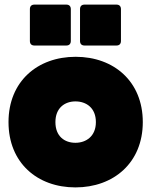

<svg xmlns="http://www.w3.org/2000/svg" viewBox="-20 -807 657 835"><path d="M308 8C474 8 601 -99 601 -276C601 -453 475 -560 309 -560C143 -560 17 -453 17 -276C17 -99 142 8 308 8ZM130 -609H268C281 -609 288 -616 288 -629V-767C288 -780 281 -787 268 -787H130C117 -787 110 -780 110 -767V-629C110 -616 117 -609 130 -609ZM221 -276C221 -338 262 -366 308 -366C355 -366 397 -338 397 -276C397 -214 354 -186 308 -186C261 -186 221 -214 221 -276ZM348 -609H486C499 -609 506 -616 506 -629V-767C506 -780 499 -787 486 -787H348C335 -787 328 -780 328 -767V-629C328 -616 335 -609 348 -609Z"/></svg>

Font: Malmofest Black-Rounded
Style: Regular
Weight: 800
Designer: Jonny Pinhorn (Poppins), Kolossal
Version: Version 1.004;Glyphs 3.1.2 (3151)